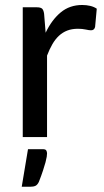

<svg xmlns="http://www.w3.org/2000/svg" viewBox="-20 -536 406 751"><path d="M65 0ZM69 0V-507.5H123.5Q139 -507.5 144.8 -502Q150.5 -496.5 152.5 -482L158.5 -408Q182.5 -458.5 217.5 -487.5Q252.5 -516.5 301.5 -516.5Q318 -516.5 332.8 -513Q347.5 -509.5 358.5 -502L352 -431Q349 -417.5 336 -417.5Q329 -417.5 315.2 -420.5Q301.5 -423.5 285 -423.5Q261.5 -423.5 243.2 -416.5Q225 -409.5 210.5 -396Q196 -382.5 184.8 -363Q173.5 -343.5 164 -318.5V0ZM147 47.5Q158.5 47.5 161.2 52.8Q164 58 164 64Q164 69 162.8 77.2Q161.5 85.5 158 98.8Q154.5 112 148.2 131Q142 150 132 175.5Q126.5 187 118.8 190.8Q111 194.5 98 194.5H65L89.5 47.5Z"/></svg>

Font: Lato Medium
Style: Regular
Weight: 500
Designer: Lukasz Dziedzic
Foundry: tyPoland Lukasz Dziedzic
Version: Version 2.006; 2014-01-15